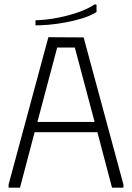

<svg xmlns="http://www.w3.org/2000/svg" viewBox="-20 -873 614 893"><path d="M20 0V-15L205 -700L369 -699L554 -15V0H501L433 -258H141L73 0ZM154 -306H420L328 -652H246ZM421 -853 429 -851V-817Q400 -799 362 -787.5Q324 -776 283.5 -768.5Q243 -761 207 -758Q171 -755 145 -755V-779Q179 -779 229 -787Q279 -795 331 -811.5Q383 -828 421 -853Z"/></svg>

Font: Phudu Light Light
Style: Regular
Weight: 300
Version: Version 1.005;gftools[0.9.23]